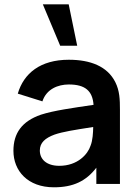

<svg xmlns="http://www.w3.org/2000/svg" viewBox="-20 -822 616 858"><path d="M287 -802.5H171.5L249 -617.5H325ZM495.5 -454.5C460 -526 383.5 -555 287.5 -555C160.5 -555 86 -494.5 59.5 -403.5L169.5 -369C187.5 -424 239 -444.5 287.5 -444.5C361 -444.5 393.5 -415.5 398 -353.5C303.5 -339.5 220 -328 163 -309.5C77.5 -280 40 -226.5 40 -148C40 -59 103.5 15 221 15C307 15 364.5 -12.5 410.5 -72.5V0H516V-331.5C516 -378 514.5 -416.5 495.5 -454.5ZM384.5 -170.5C372.5 -133 327 -81 245 -81C188 -81 158 -110 158 -149.5C158 -184.5 182 -205 223.5 -220.5C261.5 -233.5 310.5 -241 396.5 -254.5C396 -229.5 394.5 -195 384.5 -170.5Z"/></svg>

Font: Hauora
Style: Bold
Weight: 700
Designer: Wayne Shih
Foundry: WCYS
Version: Version 1.001;hotconv 1.0.109;makeotfexe 2.5.65596